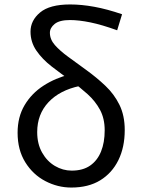

<svg xmlns="http://www.w3.org/2000/svg" viewBox="-20 -829 634 862"><path d="M300 13Q239 13 183.5 -16Q128 -45 93.5 -100.5Q59 -156 59 -233Q59 -304 90.5 -357Q122 -410 175.5 -444.5Q229 -479 294 -495L338 -443Q248 -424 197.5 -370Q147 -316 147 -236Q147 -183 169 -144Q191 -105 226.5 -84Q262 -63 302 -63Q352 -63 384.5 -85.5Q417 -108 433.5 -148.5Q450 -189 450 -244Q450 -297 429 -336Q408 -375 373 -406.5Q338 -438 298 -467Q254 -498 212 -530.5Q170 -563 143.5 -601.5Q117 -640 117 -687Q117 -737 160 -773Q203 -809 295 -809Q346 -809 403.5 -798.5Q461 -788 528 -765L506 -693Q437 -718 385.5 -728.5Q334 -739 294 -739Q247 -739 225.5 -721.5Q204 -704 204 -682Q204 -652 226.5 -626.5Q249 -601 286 -574Q323 -547 367 -515Q414 -481 453.5 -443.5Q493 -406 516.5 -358Q540 -310 540 -245Q540 -168 511.5 -110Q483 -52 430 -19.5Q377 13 300 13Z"/></svg>

Font: Noto Sans TC
Style: Regular
Weight: 400
Designer: Ryoko NISHIZUKA  (kana, bopomofo & ideographs); Paul D. Hunt (Latin, Greek & Cyrillic); Sandoll Communications , Soo-you
Foundry: Adobe
Version: Version 2.004-H2;hotconv 1.0.118;makeotfexe 2.5.65603